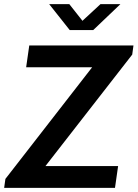

<svg xmlns="http://www.w3.org/2000/svg" viewBox="-28 -905 663 925"><path d="M-8 0 -2 -43 416 -581H98L113 -686H615L609 -642L191 -105H541L526 0ZM308 -760 209 -885H306L384 -786H349L456 -885H552L421 -760Z"/></svg>

Font: Chivo Medium
Style: Italic
Weight: 500
Italic angle: -8.05°
Designer: Hector Gatti
Foundry: Omnibus-Type
Version: Version 2.002